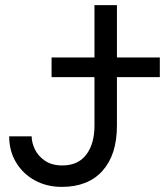

<svg xmlns="http://www.w3.org/2000/svg" viewBox="-20 -720 646 752"><path d="M222 12Q164 12 117.5 -13Q71 -38 43.5 -83Q16 -128 16 -186H104Q104 -162 116.5 -135.5Q129 -109 156 -90.5Q183 -72 224 -72Q286 -72 318 -114.5Q350 -157 350 -228V-418H182V-495H350V-700H438V-495H606V-418H438V-228Q438 -114 381.5 -51Q325 12 222 12Z"/></svg>

Font: Liter
Style: Regular
Weight: 400
Designer: Anton Skugarov
Foundry: skugi
Version: Version 1.004; ttfautohint (v1.8.4.7-5d5b)